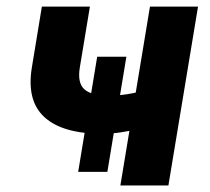

<svg xmlns="http://www.w3.org/2000/svg" viewBox="-20 -566 642 586"><path d="M292.6 -157.7Q171.5 -157.7 115.9 -208.2Q60.3 -258.6 77.4 -361.1L107.8 -545.9H254.4L223.8 -361.1Q215.7 -313.2 237.3 -293.7Q259 -274.1 311.8 -274.1Q350 -274.1 387.8 -282Q425.5 -289.9 469.8 -304.3L450.6 -187.9Q431.6 -180.3 404.6 -173.3Q377.5 -166.2 348.3 -162Q319 -157.7 292.6 -157.7ZM347.4 0 437.7 -545.9H584.4L494 0ZM218.6 -41.5 276.6 -392.8H365.7L307.7 -41.5Z"/></svg>

Font: Inter Variable
Style: Italic
Weight: 400
Italic angle: -9.39999°
Designer: Rasmus Andersson
Foundry: rsms
Version: Version 4.001;git-9221beed3